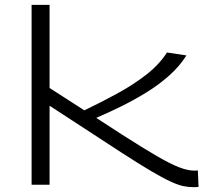

<svg xmlns="http://www.w3.org/2000/svg" viewBox="-20 -760 857 790"><path d="M774 10Q756 10 735.5 6Q715 2 684 -12Q653 -26 603.5 -55Q554 -84 477 -134L184 -325V0H110V-740H184V-398L327 -306Q396 -339 462 -375Q528 -411 581.5 -452.5Q635 -494 667 -544L747 -532Q719 -487 675.5 -448.5Q632 -410 580.5 -378.5Q529 -347 476 -321Q423 -295 376 -275L484 -205Q570 -150 626 -117.5Q682 -85 717.5 -71.5Q753 -58 778 -58Q781 -58 785.5 -58Q790 -58 794 -59L797 9Q793 10 787 10Q781 10 774 10Z"/></svg>

Font: Georama ExtraExtended Light
Style: Regular
Weight: 300
Width: 8
Designer: Jean-Baptiste Levee
Foundry: Production Type
Version: Version 1.000